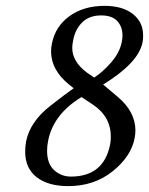

<svg xmlns="http://www.w3.org/2000/svg" viewBox="-20 -630 511 659"><path d="M327.1 -577.1Q286.1 -577.1 262 -553Q237.8 -528.8 231 -491.2Q228 -477.1 228 -465.3Q228 -419.4 276.9 -381.8L303.2 -363.8Q333 -382.8 362.1 -416.5Q391.1 -450.2 397.9 -485.8Q400.4 -497.6 400.4 -507.8Q400.4 -538.6 382.3 -557.9Q364.3 -577.1 327.1 -577.1ZM469.2 -484.9Q456.1 -415 334 -339.8L384.8 -296.9Q444.3 -246.6 444.8 -183.1Q444.8 -169.4 441.9 -154.8Q429.7 -92.8 366.5 -42Q303.2 8.8 213.9 8.8Q145.5 8.8 106 -21.7Q66.4 -52.2 66.4 -109.9Q66.4 -127 69.8 -146Q84 -212.9 151.9 -266.1Q208 -310.1 232.9 -327.1L215.8 -340.8Q155.3 -390.6 155.3 -453.6Q155.3 -466.8 158.2 -480Q169.4 -539.1 218.3 -574.5Q267.1 -609.9 338.9 -609.9Q400.9 -609.9 436 -582Q471.2 -554.2 471.2 -508.8Q471.7 -497.1 469.2 -484.9ZM223.1 -23.9Q335.9 -23.9 357.9 -133.8Q360.4 -146.5 360.4 -160.2Q360.4 -230 298.8 -271L259.8 -296.9Q162.6 -237.8 145 -146Q141.6 -128.4 141.6 -112.8Q141.6 -67.9 166 -45.9Q190.4 -23.9 223.1 -23.9Z"/></svg>

Font: Linux Biolinum O
Style: Italic
Weight: 400
Italic angle: -12°
Designer: Philipp H. Poll
Foundry: Philipp H. Poll
Version: Version 1.1.3